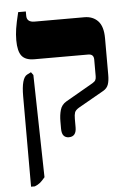

<svg xmlns="http://www.w3.org/2000/svg" viewBox="-59 -690 647 973"><g transform="rotate(-5 264.0 -203.5)"><path d="M272 7Q255 7 245.5 -4Q236 -15 236 -40V-77Q236 -109 243.5 -135Q251 -161 275 -175L414 -255Q426 -262 430 -269.5Q434 -277 434 -289V-374Q434 -402 406 -402H132Q87 -402 68 -426Q49 -450 49 -506Q49 -534 53.5 -564Q58 -594 71 -647H110V-625Q110 -592 150 -592H403Q446 -592 472 -564.5Q498 -537 498 -477V-290Q498 -261 491.5 -242Q485 -223 466 -212L336 -138Q318 -127 314 -115.5Q310 -104 310 -83V-40Q310 7 272 7ZM59 240V-220Q59 -313 89 -328L109 -338L120 -323L131 198Q116 216 105 225Q94 234 78 240Z"/></g></svg>

Font: Noto Serif Hebrew SemiCondensed Black
Style: Regular
Weight: 900
Width: 4
Designer: Monotype Design Team
Foundry: Monotype Imaging Inc.
Version: Version 2.004; ttfautohint (v1.8.4.7-5d5b)